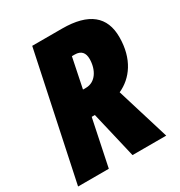

<svg xmlns="http://www.w3.org/2000/svg" viewBox="-169 -831 887 947"><g transform="rotate(-30 274.5 -357.0)"><path d="M1 0H176L231 -264H249L311 0H503L411 -300C487 -334 546 -412 546 -537C546 -653 474 -714 322 -714H152ZM278 -402H261L296 -572H312C349 -572 365 -551 365 -517C365 -456 333 -402 278 -402Z"/></g></svg>

Font: Noto Sans Condensed Black
Style: Italic
Weight: 900
Width: 3
Italic angle: -12°
Designer: Monotype Design Team
Foundry: Monotype Imaging Inc.
Version: Version 2.013